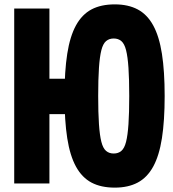

<svg xmlns="http://www.w3.org/2000/svg" viewBox="-20 -839 790 878"><path d="M45 -800H206V-479H306V-317H206V0H45ZM505 19Q442 19 398.5 -4Q355 -27 327.5 -77Q300 -127 287.5 -207Q275 -287 275 -400Q275 -513 287.5 -593Q300 -673 327.5 -723Q355 -773 398.5 -796Q442 -819 505 -819Q566 -819 609.5 -796Q653 -773 680.5 -723Q708 -673 720.5 -593Q733 -513 733 -400Q733 -287 720.5 -207Q708 -127 680.5 -77Q653 -27 609.5 -4Q566 19 505 19ZM500 -137Q521 -137 535 -149Q549 -161 556.5 -190.5Q564 -220 567.5 -271.5Q571 -323 571 -400Q571 -477 567.5 -528.5Q564 -580 556.5 -609.5Q549 -639 535 -651Q521 -663 500 -663Q479 -663 465 -651Q451 -639 443.5 -609.5Q436 -580 432.5 -528.5Q429 -477 429 -400Q429 -323 432.5 -271.5Q436 -220 443.5 -190.5Q451 -161 465 -149Q479 -137 500 -137Z"/></svg>

Font: Martian Mono SemiExpanded
Style: Bold
Weight: 700
Width: 6
Designer: Roman Shamin
Foundry: Evil Martians
Version: Version 1.000